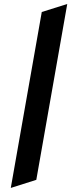

<svg xmlns="http://www.w3.org/2000/svg" viewBox="-20 -742 357 963"><path d="M34.1 200.6 189.5 -681.8 317.3 -722 162.1 160Z"/></svg>

Font: Overpass
Style: Italic
Weight: 400
Italic angle: -10°
Designer: Delve Withrington, Dave Bailey, Thomas Jockin
Foundry: Delve Fonts LLC
Version: Version 4.000